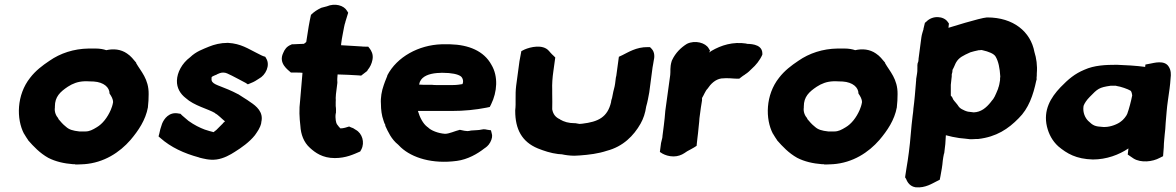

<svg xmlns="http://www.w3.org/2000/svg" viewBox="-20 -677 4990 815"><path d="M108 -347C50 -274 49 -172 82 -109H83V-108C89 -99 94 -89 99 -83L100 -81C122 -56 149 -27 185 -7C216 9 252 17 290 20H297L300 21H313C323 21 330 20 335 20H337C421 14 488 -30 534 -83C567 -122 598 -167 608 -222V-224C610 -241 611 -258 611 -277C612 -342 577 -375 558 -409V-411C546 -425 536 -439 519 -450C493 -468 462 -471 431 -464C420 -468 404 -471 386 -471H356C293 -470 236 -451 190 -419C160 -399 131 -377 108 -347ZM213 -221V-225C213 -266 235 -287 268 -309C288 -322 310 -331 339 -332H350C358 -332 366 -331 378 -331C421 -328 445 -306 445 -280C453 -268 460 -257 460 -243C458 -231 454 -219 450 -210C436 -178 415 -151 391 -137C373 -126 360 -119 342 -119H317C289 -122 273 -127 260 -139C245 -151 239 -159 227 -173L228 -174C218 -185 210 -202 213 -221Z M653 -98 661 -91C705 -52 761 -26 824 -9H825L826 -8C843 -4 869 4 899 0C930 -4 959 -21 976 -32C1005 -50 1039 -74 1062 -103C1073 -119 1084 -133 1089 -155V-158C1100 -201 1068 -227 1042 -244C1026 -256 1007 -266 993 -276L992 -277H991C976 -285 963 -291 949 -297C903 -317 875 -320 878 -344V-347C878 -351 879 -352 901 -361L902 -362C909 -365 917 -369 927 -369C940 -369 947 -364 964 -356C982 -346 1002 -337 1023 -325L1032 -319L1044 -324C1060 -330 1068 -336 1079 -343C1108 -358 1128 -400 1110 -429L1106 -436C1091 -440 1089 -443 1068 -453C1035 -469 1003 -492 948 -495H946C916 -495 889 -488 867 -479C841 -468 813 -459 787 -434C752 -408 732 -369 731 -335C730 -303 746 -278 768 -261C804 -228 863 -215 893 -197V-196C906 -190 922 -172 935 -162C934 -160 929 -157 927 -155L926 -153C915 -143 909 -135 898 -125C892 -121 888 -117 887 -116C877 -118 862 -123 849 -127C828 -135 805 -146 780 -164C767 -176 755 -184 746 -194L739 -195C698 -204 676 -172 668 -152C662 -136 658 -120 656 -109Z M1182 -452C1161 -408 1202 -381 1215 -369H1240C1247 -369 1254 -369 1264 -368C1261 -330 1257 -291 1254 -251C1249 -212 1251 -177 1255 -143C1257 -107 1269 -73 1296 -49C1318 -29 1349 -6 1401 -6C1449 -6 1481 -22 1509 -34L1514 -43C1529 -72 1518 -111 1490 -126L1479 -133C1473 -135 1468 -137 1462 -140C1452 -137 1439 -132 1425 -132C1421 -135 1417 -141 1410 -150C1407 -154 1402 -174 1405 -195L1406 -197C1406 -207 1407 -214 1405 -227V-244C1406 -249 1405 -256 1405 -261L1406 -277C1408 -291 1410 -312 1412 -325V-329C1411 -338 1412 -349 1413 -361C1443 -360 1475 -359 1502 -357L1513 -356L1539 -376L1540 -379C1551 -392 1558 -407 1561 -423C1566 -447 1555 -463 1550 -470L1543 -479H1532C1525 -479 1519 -479 1513 -480H1512C1486 -482 1457 -483 1428 -485V-490C1430 -505 1432 -519 1435 -533C1439 -553 1442 -573 1446 -583V-584L1458 -623L1453 -631C1440 -654 1402 -665 1367 -650L1344 -644C1327 -636 1313 -627 1300 -614C1293 -583 1287 -547 1282 -512L1280 -499C1278 -497 1276 -495 1270 -491C1253 -491 1237 -489 1224 -489H1219L1215 -487C1197 -480 1188 -467 1182 -452Z M1597 -236C1597 -212 1600 -187 1608 -165C1610 -158 1613 -150 1616 -146L1615 -144C1627 -118 1641 -86 1670 -63C1673 -61 1674 -58 1682 -51C1730 -7 1815 20 1919 6C1965 0 2007 -24 2036 -47C2042 -51 2053 -58 2061 -73C2069 -88 2071 -101 2067 -112L2064 -124L2050 -126C2044 -127 2036 -130 2024 -127C2011 -124 2003 -125 1980 -123H1978L1976 -122C1965 -120 1965 -120 1951 -122L1932 -126C1911 -121 1887 -109 1869 -109C1840 -111 1809 -123 1796 -137L1794 -138L1793 -139C1776 -152 1762 -178 1754 -206H1897C1950 -206 2000 -211 2045 -220L2059 -223L2065 -235C2090 -286 2096 -352 2066 -402C2034 -461 1969 -487 1891 -489H1854C1758 -486 1665 -436 1624 -357V-355C1621 -348 1618 -340 1614 -330L1609 -316C1600 -291 1595 -262 1597 -236ZM1759 -318C1760 -323 1761 -326 1762 -329L1763 -331C1773 -353 1800 -364 1835 -367H1836C1839 -367 1844 -367 1855 -368H1858C1897 -368 1924 -362 1936 -353C1944 -347 1949 -332 1943 -320C1932 -318 1918 -316 1902 -316H1834C1826 -316 1820 -316 1814 -317H1791C1779 -317 1772 -317 1759 -318Z M2171 -313C2166 -273 2171 -240 2167 -209V-206C2167 -129 2195 -75 2263 -47C2288 -37 2317 -27 2350 -23H2353C2355 -23 2358 -22 2365 -22C2378 -19 2399 -16 2417 -16C2427 -16 2433 -17 2437 -17H2439C2481 -20 2520 -25 2556 -37C2625 -55 2670 -101 2699 -152C2711 -173 2719 -197 2723 -225C2729 -245 2732 -264 2736 -285L2750 -391C2751 -400 2754 -409 2755 -420C2758 -432 2761 -455 2745 -471L2739 -477H2730C2681 -478 2645 -454 2622 -443L2607 -436L2596 -355C2595 -350 2594 -348 2594 -346L2591 -322C2589 -306 2584 -294 2581 -276L2578 -261C2576 -256 2574 -248 2574 -246V-244C2559 -179 2519 -160 2452 -152C2447 -152 2442 -151 2440 -151C2439 -151 2441 -151 2434 -152L2423 -154H2421C2393 -154 2374 -160 2357 -170V-171H2356C2339 -179 2328 -191 2324 -213C2324 -232 2325 -257 2324 -280V-296C2323 -319 2325 -348 2329 -375L2337 -433L2329 -441C2326 -444 2321 -448 2317 -453L2310 -461C2284 -491 2230 -477 2207 -467L2193 -460L2185 -417Z M2831 -417C2823 -391 2827 -374 2825 -359L2804 -206C2802 -184 2801 -167 2798 -146C2796 -129 2794 -112 2792 -99V-97C2792 -91 2788 -81 2786 -70L2781 -32L2792 -25C2803 -19 2819 -13 2839 -13C2857 -13 2873 -19 2885 -27L2897 -35C2907 -40 2917 -46 2926 -51L2937 -58L2938 -69C2940 -84 2941 -99 2943 -112C2944 -122 2945 -130 2946 -142C2948 -155 2948 -165 2949 -175L2955 -220C2957 -231 2959 -243 2960 -251V-254V-257V-261C2967 -272 2975 -293 2983 -300C2997 -321 3016 -340 3042 -344C3071 -347 3092 -343 3108 -343H3118L3127 -350C3130 -353 3137 -357 3143 -361V-362H3144C3155 -369 3163 -377 3171 -385C3188 -400 3205 -420 3216 -445V-452C3214 -494 3155 -490 3149 -491V-492C3091 -501 3041 -485 3000 -461C2996 -458 2996 -458 2990 -454L2994 -462L2988 -472C2975 -495 2931 -508 2896 -491C2870 -475 2847 -452 2833 -422L2832 -420Z M3287 -347C3229 -274 3228 -172 3261 -109H3262V-108C3268 -99 3273 -89 3278 -83L3279 -81C3301 -56 3328 -27 3364 -7C3395 9 3431 17 3469 20H3476L3479 21H3492C3502 21 3509 20 3514 20H3516C3600 14 3667 -30 3713 -83C3746 -122 3777 -167 3787 -222V-224C3789 -241 3790 -258 3790 -277C3791 -342 3756 -375 3737 -409V-411C3725 -425 3715 -439 3698 -450C3672 -468 3641 -471 3610 -464C3599 -468 3583 -471 3565 -471H3535C3472 -470 3415 -451 3369 -419C3339 -399 3310 -377 3287 -347ZM3392 -221V-225C3392 -266 3414 -287 3447 -309C3467 -322 3489 -331 3518 -332H3529C3537 -332 3545 -331 3557 -331C3600 -328 3624 -306 3624 -280C3632 -268 3639 -257 3639 -243C3637 -231 3633 -219 3629 -210C3615 -178 3594 -151 3570 -137C3552 -126 3539 -119 3521 -119H3496C3468 -122 3452 -127 3439 -139C3424 -151 3418 -159 3406 -173L3407 -174C3397 -185 3389 -202 3392 -221Z M3879 -427V-424L3878 -416C3872 -404 3875 -395 3874 -385V-382C3874 -378 3874 -373 3873 -367L3869 -342C3869 -339 3869 -334 3868 -327V-326C3865 -289 3862 -251 3857 -214V-212C3857 -205 3855 -196 3854 -186C3847 -133 3845 -82 3838 -31L3833 5C3830 26 3826 45 3823 68L3822 76L3826 82C3828 86 3836 113 3866 118H3868C3908 122 3940 100 3955 93L3969 86L3972 71C3976 49 3980 29 3982 4C3983 -5 3985 -15 3987 -25L3988 -26C3992 -53 3994 -78 3995 -103C4013 -98 4031 -94 4052 -91C4068 -89 4086 -88 4098 -86H4102C4112 -86 4120 -87 4123 -87H4132C4210 -96 4260 -130 4304 -175C4346 -216 4366 -273 4379 -336L4380 -337C4381 -341 4380 -345 4380 -346C4381 -353 4381 -360 4381 -363V-365C4384 -399 4379 -431 4371 -456C4355 -543 4281 -603 4171 -603H4169C4140 -601 4006 -559 4006 -559L4008 -577L4003 -584C3986 -609 3939 -613 3912 -585L3906 -580C3904 -573 3901 -558 3900 -555V-553C3898 -545 3893 -533 3891 -518ZM4020 -362C4022 -366 4023 -374 4023 -376V-380C4031 -394 4035 -407 4039 -413C4051 -433 4068 -441 4099 -455C4108 -458 4121 -461 4135 -464H4141L4144 -465C4146 -465 4146 -465 4150 -464C4177 -458 4199 -449 4206 -437C4218 -417 4224 -388 4226 -352C4225 -348 4225 -343 4225 -337L4224 -331C4224 -328 4220 -308 4217 -303V-301C4205 -272 4200 -259 4188 -247L4187 -245L4186 -244C4166 -219 4144 -201 4113 -200C4109 -200 4103 -202 4089 -203C4080 -205 4071 -209 4062 -214C4059 -216 4055 -218 4050 -224C4042 -237 4031 -247 4026 -255C4024 -258 4024 -264 4016 -271V-317C4017 -326 4018 -333 4019 -345C4020 -349 4020 -353 4020 -362Z M4424 -140C4432 -107 4447 -79 4472 -56C4509 -25 4548 -2 4619 0C4677 0 4730 -20 4770 -47L4767 -21L4792 -4C4823 15 4872 10 4903 -7L4917 -14L4920 -52C4920 -63 4921 -73 4922 -85L4924 -107C4926 -120 4927 -137 4928 -155C4932 -196 4932 -213 4938 -254C4943 -289 4947 -313 4949 -346C4951 -360 4951 -379 4941 -394C4923 -424 4876 -409 4863 -407L4842 -403L4841 -393C4805 -398 4754 -401 4721 -402C4673 -402 4625 -400 4583 -381C4542 -364 4515 -341 4482 -307C4439 -262 4408 -209 4424 -140ZM4579 -224 4580 -229C4584 -239 4592 -252 4606 -266C4639 -300 4645 -306 4694 -313H4718L4719 -312H4720C4736 -310 4768 -299 4779 -292C4781 -290 4784 -287 4786 -272C4781 -247 4773 -216 4765 -194C4762 -185 4747 -167 4739 -162C4725 -150 4694 -138 4670 -138H4663C4627 -140 4620 -144 4599 -164C4586 -177 4576 -199 4579 -224Z"/></svg>

Font: Hussar Pisanka
Style: BlkKur
Weight: 700
Designer: Robert Jablonski
Foundry: Cannot Into Space Fonts
Version: Version 1.070